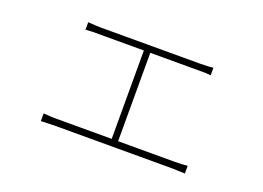

<svg xmlns="http://www.w3.org/2000/svg" viewBox="-77 -674 1155 843"><g transform="rotate(20 500.0 -252.5)"><path d="M779 -46Q809 -46 837 -49V-13Q821 -14 806 -14Q789 -15 779 -15H225Q208 -15 164 -13V-49Q196 -46 225 -46H483V-459H244Q224 -458 211 -457V-492Q225 -491 244 -490Q260 -489 269 -489H733Q749 -489 768 -490L783 -491L796 -492V-457Q784 -458 766 -459H513V-46Z"/></g></svg>

Font: Noto Sans CJK TC Thin
Style: Regular
Weight: 250
Designer: Ryoko NISHIZUKA ???? (kana & ideographs); Paul D. Hunt (Latin, Greek & Cyrillic); Wenlong ZHANG ??? (bopomofo); Sandoll 
Foundry: Adobe Systems Incorporated
Version: Version 1.004 January 19, 2016